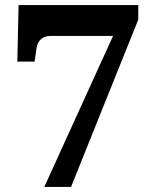

<svg xmlns="http://www.w3.org/2000/svg" viewBox="-20 -734 607 754"><path d="M154 0 424 -593H181Q130 -593 123 -542L116 -492H48L53 -714H523V-657L259 0Z"/></svg>

Font: Noto Serif Devanagari ExtraBold
Style: Regular
Weight: 800
Designer: Universal Thirst, Indian Type Foundry and the Monotype Design Team
Foundry: Monotype Imaging Inc.
Version: Version 2.004; ttfautohint (v1.8.4.7-5d5b)